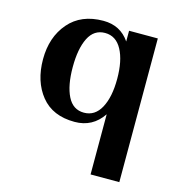

<svg xmlns="http://www.w3.org/2000/svg" viewBox="-112 -617 920 968"><g transform="rotate(15 348.5 -132.5)"><path d="M597 250H447V-64Q394 15 300 15Q185 15 125 -59.5Q65 -134 65 -249.5Q65 -365 129.5 -440Q194 -515 310 -515Q399 -515 447 -444V-500H597ZM248 -402Q220 -346 220 -250Q220 -154 248 -98Q276 -42 333.5 -42Q391 -42 421.5 -98.5Q452 -155 452 -250Q452 -345 421.5 -401.5Q391 -458 333.5 -458Q276 -458 248 -402Z"/></g></svg>

Font: Croissant One
Style: Regular
Weight: 400
Designer: Eduardo Rodriguez Tunni
Foundry: Eduardo Rodriguez Tunni
Version: Version 1.001